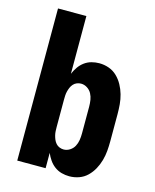

<svg xmlns="http://www.w3.org/2000/svg" viewBox="-112 -812 724 896"><g transform="rotate(15 250.0 -363.5)"><path d="M309 8Q290 8 271.5 3Q253 -2 237.5 -13.5Q222 -25 211 -41Q200 -57 193 -74V0H56V-735H193V-456Q200 -473 211 -489Q222 -505 237.5 -516.5Q253 -528 271.5 -533Q290 -538 309 -538Q333 -538 355.5 -530Q378 -522 395 -505.5Q412 -489 423.5 -468Q435 -447 441.5 -424Q448 -401 450 -377.5Q452 -354 452 -330V-200Q452 -176 450 -152.5Q448 -129 441.5 -106Q435 -83 423.5 -62Q412 -41 395 -24.5Q378 -8 355.5 0Q333 8 309 8ZM251 -106Q267 -106 281 -115Q295 -124 302.5 -138Q310 -152 312.5 -168Q315 -184 315 -200V-330Q315 -346 312.5 -362Q310 -378 302.5 -392Q295 -406 281 -415Q267 -424 251 -424Q241 -424 231 -420Q221 -416 214 -408Q207 -400 203 -390.5Q199 -381 196.5 -371Q194 -361 193.5 -350.5Q193 -340 193 -330V-200Q193 -190 193.5 -179.5Q194 -169 196.5 -159Q199 -149 203 -139.5Q207 -130 214 -122Q221 -114 231 -110Q241 -106 251 -106Z"/></g></svg>

Font: iosevka_custom_sans_ss08 Heavy
Style: Regular
Weight: 900
Designer: Belleve Invis
Foundry: Belleve Invis
Version: Version 10.3.0; ttfautohint (v1.8.3)